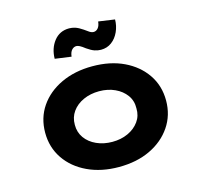

<svg xmlns="http://www.w3.org/2000/svg" viewBox="-111 -887 1059 1016"><g transform="rotate(-15 418.5 -378.5)"><path d="M419.1 10Q322.9 10 247.8 -25.3Q172.7 -60.6 130.2 -123.1Q87.7 -185.7 87.7 -265.9Q87.7 -347 130.2 -409.1Q172.7 -471.2 247.8 -506.5Q322.9 -541.7 419.1 -541.7Q517 -541.7 591 -506.5Q665 -471.2 707.5 -409.1Q750 -347 750 -265.9Q750 -185.7 707.5 -123.1Q665 -60.6 591 -25.3Q517 10 419.1 10ZM419.6 -127.6Q467.2 -127.6 505.5 -145.2Q543.8 -162.7 566.4 -194Q589 -225.4 587.6 -265.9Q589 -307.4 566.4 -338.5Q543.8 -369.6 505.5 -387.1Q467.2 -404.7 419.6 -404.7Q372.1 -404.7 333.2 -387.1Q294.4 -369.6 272 -338.3Q249.7 -307 250.1 -265.9Q249.7 -225.4 272 -194Q294.4 -162.7 333.2 -145.2Q372.1 -127.6 419.6 -127.6ZM487.3 -613.9Q470.2 -613.9 452.7 -619.8Q435.1 -625.8 412.1 -641.9Q394.2 -656 383.6 -661.3Q372.9 -666.7 365.5 -666.7Q351.4 -666.7 340.5 -655.1Q329.6 -643.4 326.8 -619L237.6 -631.3Q238.4 -687.8 269.3 -727.5Q300.3 -767.2 352.7 -767.2Q369.9 -767.2 386.8 -761.5Q403.7 -755.8 426.2 -740.4Q439.9 -730.1 451.5 -722.6Q463.1 -715 473.9 -715Q487.9 -715 498.3 -727.1Q508.6 -739.2 510.9 -762.6L600.2 -749.8Q599.7 -714.3 585.5 -682.9Q571.2 -651.4 546 -632.6Q520.9 -613.9 487.3 -613.9Z"/></g></svg>

Font: Lexend Giga
Style: Regular
Weight: 400
Designer: Bonnie Shaver-Troup, Thomas Jockin
Foundry: Lexend
Version: Version 1.007